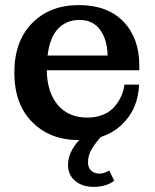

<svg xmlns="http://www.w3.org/2000/svg" viewBox="-20 -538 605 751"><path d="M288.1 9.8Q175.3 9.8 105.7 -60.8Q36.1 -131.3 36.1 -253.9Q36.1 -377 105.7 -447.5Q175.3 -518.1 288.1 -518.1Q400.9 -518.1 462.9 -453.4Q524.9 -388.7 524.9 -282.2V-263.2H163.1Q164.1 -176.8 206.1 -127.4Q248 -78.1 321.8 -78.1Q355.5 -78.1 382.6 -89.1Q409.7 -100.1 426.5 -119.1Q443.4 -138.2 453.4 -160.2Q463.4 -182.1 466.8 -207H523.9Q522.5 -161.6 506.1 -121.8Q489.7 -82 455.8 -49.8Q421.9 -17.6 374 -2Q349.1 26.4 336.7 49.1Q324.2 71.8 324.2 97.2Q324.2 117.7 336.7 129.4Q349.1 141.1 369.1 141.1Q386.7 141.1 407.2 128.9L426.8 168.9Q395.5 192.9 346.2 192.9Q302.2 192.9 274.2 169.7Q246.1 146.5 246.1 106.9Q246.1 57.1 290 9.8ZM400.9 -320.8Q399.4 -384.3 371.1 -422.1Q342.8 -460 291 -460Q240.2 -460 207.5 -426Q174.8 -392.1 166 -320.8Z"/></svg>

Font: Montagu Slab 144pt Medium
Style: Regular
Weight: 500
Designer: Florian Karsten
Foundry: Florian Karsten
Version: Version 1.000